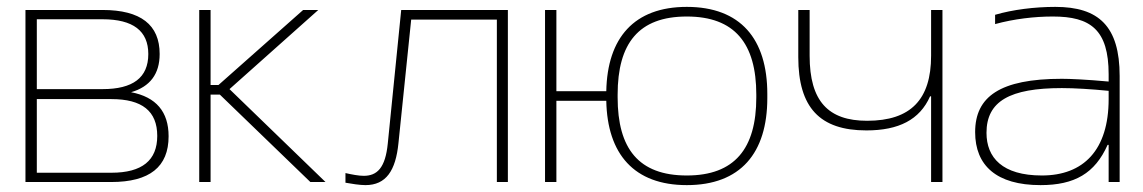

<svg xmlns="http://www.w3.org/2000/svg" viewBox="-20 -529 3323 558"><path d="M54 0H303C415 0 470 -44 470 -133C470 -204 434 -247 361 -261C416 -277 444 -314 444 -372C444 -457 389 -500 278 -500H54ZM87 -27V-241H304C393 -241 437 -206 437 -134C437 -63 393 -27 304 -27ZM87 -270V-473H278C367 -473 411 -439 411 -372C411 -303 366 -270 278 -270Z M559 -500V0H592V-254H619L882 0H926L647 -270L905 -500H861L615 -282H592V-500Z M1138 -113 1175 -472H1424V0H1456V-500H1146L1107 -112C1100 -41 1076 -18 1037 -18C1022 -18 1002 -22 984 -26V2C1001 5 1025 9 1042 9C1102 9 1130 -33 1138 -113Z M1564 0H1597V-236H1742C1745 -81 1823 9 1976 9C2132 9 2210 -84 2210 -244V-256C2210 -416 2132 -509 1976 -509C1823 -509 1745 -419 1742 -264H1597V-500H1564ZM1775 -246V-254C1775 -403 1836 -481 1976 -481C2115 -481 2178 -403 2178 -254V-246C2178 -97 2115 -19 1976 -19C1836 -19 1775 -97 1775 -246Z M2719 0V-500H2686V-367C2686 -240 2627 -178 2500 -178C2387 -178 2333 -235 2333 -367V-500H2300V-363C2300 -216 2363 -150 2498 -150C2592 -150 2653 -181 2683 -249H2686V0Z M3047 -509C2987 -509 2923 -501 2872 -486V-459C2927 -474 2986 -481 3040 -481C3149 -481 3202 -443 3202 -313V-292C3137 -298 3089 -300 3066 -300C2886 -300 2814 -248 2814 -145C2814 -48 2876 9 3004 9C3103 9 3162 -25 3199 -108H3202V0H3234V-308C3234 -453 3173 -509 3047 -509ZM2847 -143C2847 -235 2915 -273 3066 -273C3102 -273 3152 -270 3202 -265V-241C3202 -93 3129 -19 3008 -19C2893 -19 2847 -71 2847 -143Z"/></svg>

Font: LT Wave Alt Thin
Style: Regular
Weight: 100
Designer: Daniel Lyons
Version: Version 2.5 (Glyphs App)